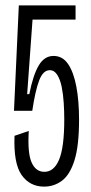

<svg xmlns="http://www.w3.org/2000/svg" viewBox="-20 -680 340 714"><path d="M144 14Q91 14 60.5 -29Q30 -72 34 -175L87 -193Q82 -111 97.5 -76Q113 -41 145 -41Q181 -41 200 -87Q219 -133 219 -236Q219 -265 217 -297Q215 -329 209.5 -356.5Q204 -384 193 -401.5Q182 -419 165 -419Q140 -419 125.5 -380.5Q111 -342 100 -268H32L50 -660H261V-607H101L81 -330H89Q103 -401 124 -436.5Q145 -472 179 -472Q213 -472 233.5 -441.5Q254 -411 264 -357.5Q274 -304 274 -235Q274 -138 257 -84Q240 -30 210.5 -8Q181 14 144 14Z"/></svg>

Font: Bricolage Grotesque 96pt Condensed ExtraLight
Style: Regular
Weight: 200
Width: 3
Designer: Mathieu Triay
Foundry: Atelier Triay
Version: Version 1.001; ttfautohint (v1.8.4.7-5d5b);gftools[0.9.33.de